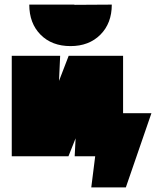

<svg xmlns="http://www.w3.org/2000/svg" viewBox="-20 -678 677 833"><path d="M637 -187 526 135H376L393 0H304L308 -78L277 0H31V-436H241L236 -327L278 -436H514V-187ZM465 -658Q465 -577 415.5 -527.5Q366 -478 286 -478Q205 -478 156 -527.5Q107 -577 107 -658H303V-657Z"/></svg>

Font: Ysabeau Black
Style: Regular
Weight: 900
Designer: Christian Thalmann (Catharsis Fonts)
Version: Version 0.003